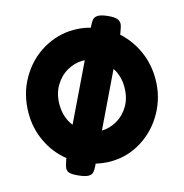

<svg xmlns="http://www.w3.org/2000/svg" viewBox="-120 -893 1014 1059"><g transform="rotate(-15 387.5 -363.0)"><path d="M256 56Q236 56 201 40Q170 26 158.5 14.5Q147 3 147 -12Q147 -25 159 -61L163 -69Q98 -121 61.5 -197.5Q25 -274 25 -360Q25 -470 75.5 -557.5Q126 -645 208.5 -693.5Q291 -742 384 -742Q434 -742 479 -729L481 -734Q493 -759 503.5 -770.5Q514 -782 534 -782Q554 -782 589 -766Q619 -752 631 -739Q643 -726 643 -709Q643 -696 629 -659L625 -650Q683 -598 716.5 -524.5Q750 -451 750 -364Q750 -264 702.5 -177.5Q655 -91 573 -39.5Q491 12 393 12Q355 12 310 2L308 8Q296 33 286 44.5Q276 56 256 56ZM243 -238 400 -564Q396 -565 388 -565Q342 -565 299 -540.5Q256 -516 229 -470.5Q202 -425 202 -364Q202 -290 243 -238ZM541 -477 391 -165Q436 -166 478 -190Q520 -214 546.5 -259Q573 -304 573 -365Q573 -429 541 -477Z"/></g></svg>

Font: Fredoka One
Style: Regular
Weight: 400
Designer: Milena B. Brandão, Ben Nathan
Version: Version 2.000; ttfautohint (v1.5.33-1714) -l 8 -r 50 -G 200 